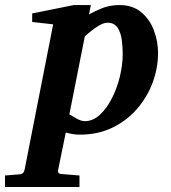

<svg xmlns="http://www.w3.org/2000/svg" viewBox="-116 -520 677 759"><path d="M-96.2 219.2V173.8L-36.1 168.9Q-22.5 167.5 -19 151.9L94.2 -423.8L11.2 -433.1V-466.8L175.8 -500H243.2L235.8 -462.9Q251.5 -472.2 283.9 -486.1Q316.4 -500 356 -500Q408.7 -500 442.4 -471.7Q476.1 -443.4 492.4 -399.9Q508.8 -356.4 508.8 -311Q508.8 -251 487.3 -193.4Q465.8 -135.7 425.5 -89.4Q385.3 -43 328.4 -15.4Q271.5 12.2 200.2 12.2Q182.1 12.2 168 9.5Q153.8 6.8 144 3.9L113.8 151.9Q110.4 168 128.9 168L198.2 173.8V219.2ZM219.2 -41Q251 -41 278.1 -65.7Q305.2 -90.3 325.7 -130.1Q346.2 -169.9 357.7 -216.6Q369.1 -263.2 369.1 -307.1Q369.1 -335 365.2 -363.5Q361.3 -392.1 348.4 -411.1Q335.4 -430.2 309.1 -430.2Q294.9 -430.2 277.8 -420.4Q260.7 -410.6 244.9 -397.9Q229 -385.3 219.2 -376L158.2 -67.9Q169.9 -60.5 187.7 -50.8Q205.6 -41 219.2 -41Z"/></svg>

Font: Charis
Style: Bold Italic
Weight: 700
Italic angle: -11°
Designer: Walt Agee, Miriam Martin, Annie Olsen, Victor Gaultney, Lorna Priest, Alan Ward, Bob Hallissy, Martin Hosken, Sharon Cor
Foundry: SIL Global
Version: Version 7.000